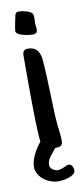

<svg xmlns="http://www.w3.org/2000/svg" viewBox="-79 -511 281 655"><g transform="rotate(-10 62.0 -184.0)"><path d="M128.9 85.9Q128.9 93.8 121.8 98.9Q114.7 104 105.2 107.2Q95.7 110.4 85.9 111.8Q76.2 113.3 70.3 113.3Q57.1 113.3 43.7 108.6Q30.3 104 19.5 95.7Q8.8 87.4 2 75.7Q-4.9 64 -4.9 49.8Q-4.9 40.5 -2 30Q1 19.5 6.1 9Q11.2 -1.5 17.8 -11.7Q24.4 -22 31.7 -30.8Q30.3 -40.5 29.3 -58.1Q28.3 -75.7 27.6 -98.1Q26.9 -120.6 26.6 -146Q26.4 -171.4 26.1 -196.5Q25.9 -221.7 25.9 -244.9Q25.9 -268.1 25.9 -286.1V-323.7Q25.9 -328.6 26.1 -333.5Q26.4 -338.4 28.1 -342Q29.8 -345.7 33.4 -348.1Q37.1 -350.6 43.9 -350.6Q65.4 -350.6 75.4 -338.6Q85.4 -326.7 87.9 -306.6Q90.3 -276.9 91.6 -247.3Q92.8 -217.8 93.8 -187.5Q94.7 -160.2 95.5 -133.5Q96.2 -106.9 98.6 -80.6Q99.1 -75.2 99.6 -70.3Q100.1 -65.4 101.1 -60.5Q102.1 -50.8 103 -41.3Q104 -31.7 104 -21.5Q104 -10.3 98.9 -5.6Q93.8 -1 82.5 -1H78.1Q66.9 11.7 56.9 25.6Q46.9 39.6 46.9 52.7Q46.9 62.5 55.7 68.8Q64.5 75.2 73.2 75.2Q79.6 75.2 85.2 73.5Q90.8 71.8 95.7 69.6Q100.6 67.4 104.7 65.4Q108.9 63.5 112.3 63.5Q121.1 63.5 125 71Q128.9 78.6 128.9 85.9ZM85.9 -410.6Q85.9 -402.3 82.3 -398.7Q78.6 -395 68.8 -395Q64.5 -395 55.2 -396.2Q45.9 -397.5 36.4 -399.9Q26.9 -402.3 19.8 -406.7Q12.7 -411.1 12.7 -417.5Q12.7 -419.4 14.2 -428.5Q15.6 -437.5 17.8 -447.8Q20 -458 21.7 -466.3Q23.4 -474.6 24.4 -475.6V-475.1Q26.9 -479 30.3 -480Q33.7 -481 37.1 -481Q41.5 -481 48.6 -479.7Q55.7 -478.5 62.7 -476.3Q69.8 -474.1 75.7 -470.7Q81.5 -467.3 83 -463.4Q84.5 -459.5 84.7 -452.9Q85 -446.3 84.5 -440.9Q84.5 -439 84.2 -436.3Q84 -433.6 84 -432.1Q84 -429.7 84.2 -427.2Q84.5 -424.8 85 -422.4Q85.4 -419.9 85.7 -417Q85.9 -414.1 85.9 -410.6Z"/></g></svg>

Font: Just Another Hand
Style: Regular
Weight: 400
Designer: Astigmatic (AOETI)
Foundry: Astigmatic (AOETI)
Version: Version 1.001